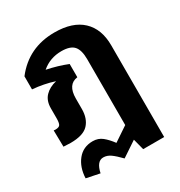

<svg xmlns="http://www.w3.org/2000/svg" viewBox="-191 -714 1025 1093"><g transform="rotate(-30 321.0 -168.0)"><path d="M570 -357V246H432L413 173L314 239Q281 205 258.5 189Q236 173 211 173Q168 173 153 244L65 226Q68 155 105 109Q142 63 205 63Q241 63 267 84Q293 105 318 139L412 76V-357Q412 -417 388.5 -443.5Q365 -470 307 -470Q232 -470 177 -423Q250 -408 312 -383V-296Q244 -287 244 -195V-127Q244 -64 210 -27.5Q176 9 92 9Q82 9 46 7L44 -101Q48 -100 55 -100Q80 -100 86.5 -112Q93 -124 93 -152V-218Q93 -268 121 -297Q149 -326 196 -337Q128 -359 54 -365V-451Q155 -582 326 -582Q445 -582 507.5 -523Q570 -464 570 -357Z"/></g></svg>

Font: FiraGOUPP
Style: Bold
Weight: 700
Designer: bBox Type
Foundry: bBox Type GmbH
Version: Version 1.001